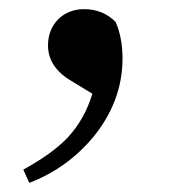

<svg xmlns="http://www.w3.org/2000/svg" viewBox="-20 -170 375 420"><path d="M44 230C99 209 145 176 183 131C226 79 248 21 248 -42C248 -72 243 -99 233 -122C214 -141 191 -150 164 -150C117 -150 85 -116 85 -71C85 -39 102 -13 136 7L182 35C171 72 153 104 128 131C105 155 73 178 31 201Z"/></svg>

Font: AllPunType Bold
Style: Regular
Weight: 700
Version: 1.0